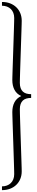

<svg xmlns="http://www.w3.org/2000/svg" viewBox="-40 -997 382 1993"><path d="M283.2 -19.5V19.5Q255.9 19.5 234.1 25.9Q212.4 32.2 197.3 46.4Q182.1 60.5 174.1 82.8Q166 105 166 136.7Q166 147.5 166.7 179.7Q167.5 211.9 168.9 257.3Q170.4 302.7 172.1 357.4Q173.8 412.1 175.8 468.3Q177.7 524.4 179.4 578.1Q181.2 631.8 182.6 674.8Q184.1 717.8 184.8 746.3Q185.5 774.9 185.5 781.2Q185.5 823.7 170.9 859.6Q156.2 895.5 129.2 921.6Q102.1 947.8 64.5 962.2Q26.9 976.6 -19.5 976.6V937.5Q8.8 937.5 32 928.7Q55.2 919.9 72 903.6Q88.9 887.2 98.1 863.8Q107.4 840.3 107.4 810.5Q107.4 800.8 106.7 769.5Q106 738.3 104.5 693.1Q103 647.9 101.3 593.3Q99.6 538.6 97.7 482.2Q95.7 425.8 94 371.8Q92.3 317.9 90.8 274.4Q89.4 231 88.6 201.9Q87.9 172.9 87.9 166Q87.9 106.9 110.4 64.5Q132.8 22 180.2 0Q132.8 -22 110.4 -64.5Q87.9 -106.9 87.9 -166Q87.9 -172.9 88.6 -201.9Q89.4 -231 90.8 -274.4Q92.3 -317.9 94 -371.8Q95.7 -425.8 97.7 -482.2Q99.6 -538.6 101.3 -593.3Q103 -647.9 104.5 -693.1Q106 -738.3 106.7 -769.5Q107.4 -800.8 107.4 -810.5Q107.4 -840.3 98.1 -863.8Q88.9 -887.2 72 -903.6Q55.2 -919.9 32 -928.7Q8.8 -937.5 -19.5 -937.5V-976.6Q26.9 -976.6 64.5 -962.2Q102.1 -947.8 129.2 -921.6Q156.2 -895.5 170.9 -859.6Q185.5 -823.7 185.5 -781.2Q185.5 -774.9 184.8 -746.3Q184.1 -717.8 182.6 -674.8Q181.2 -631.8 179.4 -578.1Q177.7 -524.4 175.8 -468.3Q173.8 -412.1 172.1 -357.4Q170.4 -302.7 168.9 -257.3Q167.5 -211.9 166.7 -179.7Q166 -147.5 166 -136.7Q166 -105 174.1 -82.8Q182.1 -60.5 197.3 -46.4Q212.4 -32.2 234.1 -25.9Q255.9 -19.5 283.2 -19.5Z"/></svg>

Font: Tunjung putih
Style: Regular
Weight: 400
Designer: R.S. Wihananto
Foundry: R.S. Wihananto
Version: Version 2.0.1